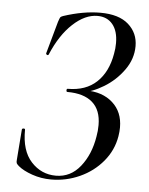

<svg xmlns="http://www.w3.org/2000/svg" viewBox="-49 -677 566 730"><g transform="rotate(5 234.0 -312.0)"><path d="M331 -166Q335 -187 335 -210Q335 -267 302 -296Q269 -325 206 -325Q202 -325 202 -331Q202 -337 206 -337Q275 -337 316.5 -376Q358 -415 370 -485Q374 -505 374 -526Q374 -572 353 -597.5Q332 -623 295 -623Q248 -623 201.5 -580Q155 -537 123 -461Q122 -458 119 -458Q117 -458 114.5 -460Q112 -462 113 -465L147 -587Q152 -602 154 -605Q156 -608 164 -611Q240 -636 305 -636Q376 -636 412.5 -603.5Q449 -571 449 -521Q449 -472 418.5 -429.5Q388 -387 343.5 -360Q299 -333 261 -329L275 -337Q339 -337 378 -302Q417 -267 417 -208Q417 -192 414 -174Q405 -120 369.5 -77.5Q334 -35 282 -11.5Q230 12 173 12Q135 12 100.5 0Q66 -12 47 -28Q40 -34 38 -38Q36 -42 37 -51L46 -168Q47 -172 52.5 -172Q58 -172 58 -168Q57 -88 95.5 -46Q134 -4 190 -4Q246 -4 283 -50.5Q320 -97 331 -166Z"/></g></svg>

Font: Cormorant Infant Medium
Style: Italic
Weight: 500
Italic angle: -10°
Designer: Christian Thalmann (Catharsis Fonts)
Foundry: Catharsis Fonts
Version: Version 4.000